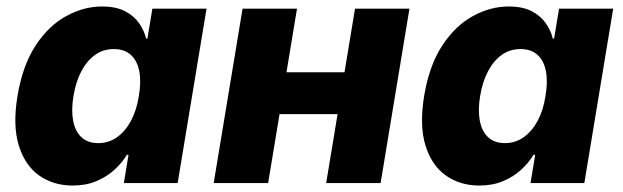

<svg xmlns="http://www.w3.org/2000/svg" viewBox="-20 -573 1951 601"><path d="M207.5 7.8Q147 7.8 102.5 -23.7Q58.1 -55.2 38.8 -117.7Q19.5 -180.2 34.7 -272.5Q50.8 -368.7 91.6 -430.7Q132.3 -492.7 187.3 -522.7Q242.2 -552.7 299.3 -552.7Q342.8 -552.7 371.1 -538.1Q399.4 -523.4 415.5 -500.2Q431.6 -477.1 437.5 -452.1H441.4L457 -545.9H626.5L536.1 0H367.7L382.3 -88.4H377Q362.3 -63.5 338.1 -41.5Q314 -19.5 281.5 -5.9Q249 7.8 207.5 7.8ZM287.6 -125Q320.3 -125 346.4 -143.6Q372.6 -162.1 390.1 -195.1Q407.7 -228 414.6 -272.5Q422.4 -317.9 415.8 -350.8Q409.2 -383.8 389.2 -401.6Q369.1 -419.4 336.4 -419.4Q303.2 -419.4 277.6 -401.1Q252 -382.8 234.6 -349.9Q217.3 -316.9 210 -272.5Q202.6 -228.5 209 -195.1Q215.3 -161.6 235.1 -143.3Q254.9 -125 287.6 -125Z M1106.9 -346.7 1085.9 -215.8H806.2L827.6 -346.7ZM909.7 -545.9 819.3 0H648.9L739.3 -545.9ZM1261.7 -545.9 1171.4 0H1001L1091.3 -545.9Z M1480.5 7.8Q1419.9 7.8 1375.5 -23.7Q1331.1 -55.2 1311.8 -117.7Q1292.5 -180.2 1307.6 -272.5Q1323.7 -368.7 1364.5 -430.7Q1405.3 -492.7 1460.2 -522.7Q1515.1 -552.7 1572.3 -552.7Q1615.7 -552.7 1644 -538.1Q1672.4 -523.4 1688.5 -500.2Q1704.6 -477.1 1710.4 -452.1H1714.4L1730 -545.9H1899.4L1809.1 0H1640.6L1655.3 -88.4H1649.9Q1635.3 -63.5 1611.1 -41.5Q1586.9 -19.5 1554.4 -5.9Q1522 7.8 1480.5 7.8ZM1560.5 -125Q1593.3 -125 1619.4 -143.6Q1645.5 -162.1 1663.1 -195.1Q1680.7 -228 1687.5 -272.5Q1695.3 -317.9 1688.7 -350.8Q1682.1 -383.8 1662.1 -401.6Q1642.1 -419.4 1609.4 -419.4Q1576.2 -419.4 1550.5 -401.1Q1524.9 -382.8 1507.6 -349.9Q1490.2 -316.9 1482.9 -272.5Q1475.6 -228.5 1481.9 -195.1Q1488.3 -161.6 1508.1 -143.3Q1527.8 -125 1560.5 -125Z"/></svg>

Font: Inter ExtraBold
Style: Italic
Weight: 800
Italic angle: -9.3988°
Designer: Rasmus Andersson
Foundry: rsms
Version: Version 4.001;git-66647c0bb